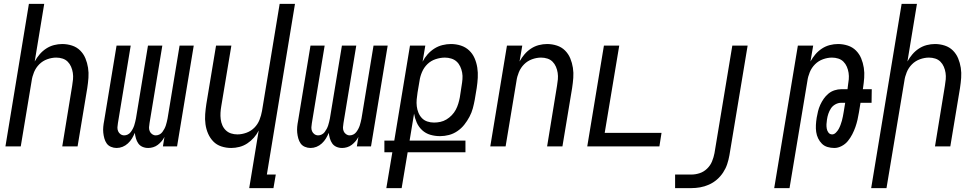

<svg xmlns="http://www.w3.org/2000/svg" viewBox="-20 -755 5040 990"><path d="M8 0 129 -735H208L159 -438Q170 -458 184.5 -475Q199 -492 218 -504.5Q237 -517 258.5 -522.5Q280 -528 301 -528Q327 -528 351.5 -520Q376 -512 393.5 -494.5Q411 -477 420.5 -454Q430 -431 434 -405.5Q438 -380 436 -353.5Q434 -327 430 -301L380 0H301L352 -312Q355 -329 356.5 -346Q358 -363 355.5 -379.5Q353 -396 346.5 -411Q340 -426 329 -437Q318 -448 302.5 -453Q287 -458 270 -458Q247 -458 223.5 -449.5Q200 -441 182.5 -423.5Q165 -406 155.5 -383Q146 -360 143 -337L87 0Z M581 8Q566 8 552 2Q538 -4 530 -15.5Q522 -27 518 -41.5Q514 -56 512.5 -71Q511 -86 512.5 -101.5Q514 -117 517 -132L581 -520H654L588 -120Q586 -109 585.5 -98.5Q585 -88 589 -78.5Q593 -69 601.5 -63Q610 -57 621 -57Q630 -57 639 -61.5Q648 -66 654 -74Q660 -82 664.5 -90.5Q669 -99 672 -108Q675 -117 677 -126Q679 -135 681 -144L743 -520H817L751 -120Q749 -109 748.5 -98.5Q748 -88 752 -78.5Q756 -69 764.5 -63Q773 -57 783 -57Q793 -57 802 -61.5Q811 -66 817 -74Q823 -82 827.5 -90.5Q832 -99 835 -108Q838 -117 840 -126Q842 -135 844 -144L906 -520H979L893 0H820L828 -49Q822 -37 813 -26.5Q804 -16 793.5 -8Q783 0 770 4Q757 8 744 8Q728 8 714.5 2Q701 -4 693 -15.5Q685 -27 681 -41Q677 -55 675 -70Q669 -55 660.5 -41Q652 -27 639.5 -15.5Q627 -4 612 2Q597 8 581 8Z M1265 215 1314 -82Q1304 -62 1289 -45Q1274 -28 1255 -15.5Q1236 -3 1214.5 2.5Q1193 8 1172 8Q1146 8 1121.5 0Q1097 -8 1080 -25.5Q1063 -43 1053 -66Q1043 -89 1039.5 -114.5Q1036 -140 1038 -166.5Q1040 -193 1044 -219L1094 -520H1173L1121 -208Q1118 -191 1117 -174Q1116 -157 1118 -140.5Q1120 -124 1126.5 -109Q1133 -94 1144.5 -83Q1156 -72 1171.5 -67Q1187 -62 1204 -62Q1227 -62 1250.5 -70.5Q1274 -79 1291.5 -96.5Q1309 -114 1318 -137Q1327 -160 1331 -183L1422 -735H1501L1356 145H1402L1390 215Z M1581 8Q1566 8 1552 2Q1538 -4 1530 -15.5Q1522 -27 1518 -41.5Q1514 -56 1512.5 -71Q1511 -86 1512.5 -101.5Q1514 -117 1517 -132L1581 -520H1654L1588 -120Q1586 -109 1585.5 -98.5Q1585 -88 1589 -78.5Q1593 -69 1601.5 -63Q1610 -57 1621 -57Q1630 -57 1639 -61.5Q1648 -66 1654 -74Q1660 -82 1664.5 -90.5Q1669 -99 1672 -108Q1675 -117 1677 -126Q1679 -135 1681 -144L1743 -520H1817L1751 -120Q1749 -109 1748.5 -98.5Q1748 -88 1752 -78.5Q1756 -69 1764.5 -63Q1773 -57 1783 -57Q1793 -57 1802 -61.5Q1811 -66 1817 -74Q1823 -82 1827.5 -90.5Q1832 -99 1835 -108Q1838 -117 1840 -126Q1842 -135 1844 -144L1906 -520H1979L1893 0H1820L1828 -49Q1822 -37 1813 -26.5Q1804 -16 1793.5 -8Q1783 0 1770 4Q1757 8 1744 8Q1728 8 1714.5 2Q1701 -4 1693 -15.5Q1685 -27 1681 -41Q1677 -55 1675 -70Q1669 -55 1660.5 -41Q1652 -27 1639.5 -15.5Q1627 -4 1612 2Q1597 8 1581 8Z M1972 215 2003 30H1962V-30H2013L2094 -520H2173L2159 -437Q2169 -457 2184.5 -474.5Q2200 -492 2219.5 -504.5Q2239 -517 2261.5 -522.5Q2284 -528 2305 -528Q2332 -528 2356.5 -520Q2381 -512 2399 -495Q2417 -478 2427 -455Q2437 -432 2441 -406.5Q2445 -381 2443.5 -354Q2442 -327 2438 -301L2428 -241Q2424 -219 2418 -196.5Q2412 -174 2400.5 -152.5Q2389 -131 2374 -112Q2359 -93 2338.5 -79Q2318 -65 2295 -59Q2272 -53 2249 -53Q2223 -53 2199 -60Q2175 -67 2157 -83.5Q2139 -100 2129 -122.5Q2119 -145 2115 -169L2092 -30H2380V30H2082L2051 215ZM2218 -123Q2234 -123 2250.5 -126.5Q2267 -130 2282 -139Q2297 -148 2309.5 -161Q2322 -174 2330 -189Q2338 -204 2343 -220.5Q2348 -237 2351 -253L2360 -312Q2363 -329 2364.5 -346.5Q2366 -364 2363 -380.5Q2360 -397 2353 -412Q2346 -427 2334.5 -437.5Q2323 -448 2307 -453Q2291 -458 2274 -458Q2251 -458 2226.5 -450Q2202 -442 2184 -424.5Q2166 -407 2156 -383.5Q2146 -360 2143 -337L2133 -278Q2130 -260 2128.5 -242Q2127 -224 2129 -207Q2131 -190 2137.5 -174Q2144 -158 2155.5 -146Q2167 -134 2183.5 -128.5Q2200 -123 2218 -123Z M2508 0 2594 -520H2673L2659 -438Q2670 -458 2684.5 -475Q2699 -492 2718 -504.5Q2737 -517 2758.5 -522.5Q2780 -528 2801 -528Q2827 -528 2851.5 -520Q2876 -512 2893.5 -494.5Q2911 -477 2920.5 -454Q2930 -431 2934 -405.5Q2938 -380 2936 -353.5Q2934 -327 2930 -301L2880 0H2801L2852 -312Q2855 -329 2856.5 -346Q2858 -363 2855.5 -379.5Q2853 -396 2846.5 -411Q2840 -426 2829 -437Q2818 -448 2802.5 -453Q2787 -458 2770 -458Q2747 -458 2723.5 -449.5Q2700 -441 2682.5 -423.5Q2665 -406 2655.5 -383Q2646 -360 2643 -337L2587 0Z M3008 0 3094 -520H3173L3098 -70H3391L3380 0Z M3461 215V145H3545Q3566 145 3587.5 138Q3609 131 3626 114.5Q3643 98 3651.5 77Q3660 56 3664 35L3756 -520H3835L3741 46Q3737 69 3729.5 91.5Q3722 114 3708.5 134.5Q3695 155 3676.5 171Q3658 187 3635.5 197Q3613 207 3590 211Q3567 215 3544 215Z M3972 215 4094 -520H4173L4159 -438Q4170 -458 4184.5 -475Q4199 -492 4218 -504.5Q4237 -517 4258.5 -522.5Q4280 -528 4301 -528Q4327 -528 4351.5 -520Q4376 -512 4393.5 -494.5Q4411 -477 4420.5 -454Q4430 -431 4434 -405.5Q4438 -380 4436 -353.5Q4434 -327 4430 -301L4429 -295H4475L4474 -225H4417L4409 -176Q4406 -157 4401.5 -137.5Q4397 -118 4390.5 -99.5Q4384 -81 4374.5 -62.5Q4365 -44 4352 -28Q4339 -12 4320 -2Q4301 8 4282 8Q4264 8 4247 3Q4230 -2 4218 -14Q4206 -26 4198.5 -41.5Q4191 -57 4188.5 -74.5Q4186 -92 4187 -110.5Q4188 -129 4191 -148Q4194 -165 4198 -181.5Q4202 -198 4209.5 -214.5Q4217 -231 4227.5 -246Q4238 -261 4252 -272.5Q4266 -284 4283.5 -289.5Q4301 -295 4317 -295H4350L4352 -312Q4355 -329 4356.5 -346Q4358 -363 4355.5 -379.5Q4353 -396 4346.5 -411Q4340 -426 4329 -437Q4318 -448 4302.5 -453Q4287 -458 4270 -458Q4247 -458 4223.5 -449.5Q4200 -441 4182.5 -423.5Q4165 -406 4155.5 -383Q4146 -360 4143 -337L4051 215ZM4271 -62Q4281 -62 4290 -71Q4299 -80 4304.5 -90Q4310 -100 4314 -111Q4318 -122 4321 -132.5Q4324 -143 4326 -154Q4328 -165 4330 -176L4338 -225H4317Q4302 -225 4287.5 -217Q4273 -209 4264.5 -196Q4256 -183 4251 -168Q4246 -153 4244 -138Q4242 -126 4241.5 -114.5Q4241 -103 4243 -91.5Q4245 -80 4252 -71Q4259 -62 4271 -62Z M4472 215 4629 -735H4708L4659 -438Q4670 -458 4684.5 -475Q4699 -492 4718 -504.5Q4737 -517 4758.5 -522.5Q4780 -528 4801 -528Q4827 -528 4851.5 -520Q4876 -512 4893.5 -494.5Q4911 -477 4920.5 -454Q4930 -431 4934 -405.5Q4938 -380 4936 -353.5Q4934 -327 4930 -301L4880 0H4801L4852 -312Q4855 -329 4856.5 -346Q4858 -363 4855.5 -379.5Q4853 -396 4846.5 -411Q4840 -426 4829 -437Q4818 -448 4802.5 -453Q4787 -458 4770 -458Q4747 -458 4723.5 -449.5Q4700 -441 4682.5 -423.5Q4665 -406 4655.5 -383Q4646 -360 4643 -337L4551 215Z"/></svg>

Font: Iosevka Term Curly Oblique
Style: Regular
Weight: 400
Italic angle: -9°
Designer: Belleve Invis
Foundry: Belleve Invis
Version: Version 32.3.0